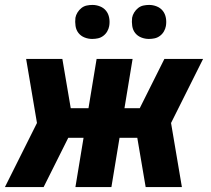

<svg xmlns="http://www.w3.org/2000/svg" viewBox="-35 -759 855 779"><path d="M142 0H-15L115 -260L71 -520H218L252 -320H324L357 -520H503L470 -320H532L632 -520H789L659 -260L703 0H556L522 -200H450L417 0H271L304 -200H242ZM569 -601Q553 -601 538 -607Q523 -613 513.5 -625Q504 -637 501.5 -653.5Q499 -670 501 -687Q503 -698 509.5 -708.5Q516 -719 525.5 -726.5Q535 -734 546.5 -736.5Q558 -739 570 -739Q586 -739 601 -733Q616 -727 625.5 -715Q635 -703 638 -686.5Q641 -670 638 -653Q636 -642 630 -631.5Q624 -621 614 -613.5Q604 -606 592.5 -603.5Q581 -601 569 -601ZM339 -601Q323 -601 308 -607Q293 -613 283.5 -625Q274 -637 271.5 -653.5Q269 -670 271 -687Q273 -698 279.5 -708.5Q286 -719 295.5 -726.5Q305 -734 316.5 -736.5Q328 -739 340 -739Q356 -739 371 -733Q386 -727 395.5 -715Q405 -703 408 -686.5Q411 -670 408 -653Q406 -642 400 -631.5Q394 -621 384 -613.5Q374 -606 362.5 -603.5Q351 -601 339 -601Z"/></svg>

Font: Iosevka Aile Heavy
Style: Italic
Weight: 900
Italic angle: -9°
Designer: Belleve Invis
Foundry: Belleve Invis
Version: Version 31.1.0; ttfautohint (v1.8.4)